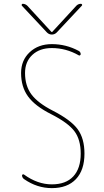

<svg xmlns="http://www.w3.org/2000/svg" viewBox="-20 -970 540 1000"><path d="M224.6 -800.8 93.8 -940.4Q91.8 -943.4 93.3 -946.8Q94.7 -950.2 98.6 -950.2Q111.3 -950.2 122.1 -940.4L248 -803.7H250H252L377.9 -940.4Q387.7 -950.2 401.4 -950.2Q405.3 -950.2 407.2 -946.8Q409.2 -943.4 406.2 -940.4L275.4 -800.8Q264.6 -790 250 -790Q235.4 -790 224.6 -800.8ZM245.1 -376Q162.1 -418 126 -467.8Q89.8 -517.6 89.8 -589.8Q89.8 -656.2 134.8 -698.2Q179.7 -740.2 250 -740.2Q324.2 -740.2 389.6 -705.1Q399.4 -700.2 400.4 -688.5Q400.4 -684.6 397 -682.1Q393.6 -679.7 390.6 -681.6Q324.2 -719.7 250 -719.7Q186.5 -719.7 148.4 -684.1Q110.4 -648.4 110.4 -589.8Q110.4 -523.4 143.6 -478.5Q176.8 -433.6 254.9 -393.6Q348.6 -345.7 384.3 -297.4Q419.9 -249 419.9 -169.9Q419.9 -84 375.5 -37.1Q331.1 9.8 250 9.8Q172.9 9.8 105.5 -37.1Q95.7 -43.9 94.7 -55.7Q94.7 -59.6 98.1 -61.5Q101.6 -63.5 105.5 -60.5Q175.8 -9.8 250 -9.8Q323.2 -9.8 361.8 -51.3Q400.4 -92.8 400.4 -169.9Q400.4 -243.2 367.2 -287.1Q334 -331.1 245.1 -376Z"/></svg>

Font: Rounded Mgen+ 1m thin
Style: Regular
Weight: 100
Designer: [Source Han Sans]
Ryoko NISHIZUKA  (kana & ideographs); Paul D. Hunt (Latin, Greek & Cyrillic); Wenlong ZHANG  (bopomofo
Version: Version 1.059.20150602